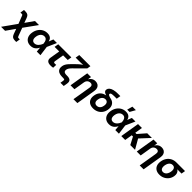

<svg xmlns="http://www.w3.org/2000/svg" viewBox="470 -2807 5063 5063"><g transform="rotate(45 3001.5 -275.5)"><path d="M-59.1 204.1 265.6 -252.4H324.2L433.6 42Q442.4 64.9 448.5 75.2Q454.6 85.4 463.9 87.9Q473.1 90.3 491.7 90.3H525.4L506.8 204.1H475.6Q429.2 204.1 398.7 195.8Q368.2 187.5 348.1 164.3Q328.1 141.1 311 96.7L261.2 -40L90.3 204.1ZM237.8 -105 133.3 -372.6Q124 -397.5 118.2 -408Q112.3 -418.5 103.3 -420.9Q94.2 -423.3 75.7 -423.3H36.1L55.2 -537.1H91.8Q138.7 -537.1 168.9 -528.8Q199.2 -520.5 219.7 -496.8Q240.2 -473.1 256.3 -427.7L301.8 -302.7L465.3 -535.6H616.2L305.7 -105Z M839.8 11.7Q763.2 11.7 710.9 -23.7Q658.7 -59.1 636.5 -121.8Q614.3 -184.6 627.9 -266.6Q641.6 -349.6 683.1 -411.9Q724.6 -474.1 787.4 -509Q850.1 -543.9 928.2 -543.9Q981.4 -543.9 1016.1 -527.8Q1050.8 -511.7 1070.6 -484.9Q1090.3 -458 1099.1 -425.3Q1107.9 -392.6 1110.4 -359.9H1150.9L1168 -274.9L1204.6 0H1069.3L1046.4 -269Q1043.9 -301.8 1036.9 -330.3Q1029.8 -358.9 1016.4 -380.6Q1002.9 -402.3 981.7 -414.8Q960.4 -427.2 929.2 -427.2Q890.1 -427.2 858.2 -407.7Q826.2 -388.2 804.9 -352.5Q783.7 -316.9 775.4 -267.1Q767.1 -217.8 775.1 -181.9Q783.2 -146 806.9 -126.7Q830.6 -107.4 868.7 -107.4Q900.4 -107.4 927.5 -120.4Q954.6 -133.3 977.1 -155.8Q999.5 -178.2 1016.8 -206.8Q1034.2 -235.4 1046.4 -266.1L1152.3 -535.6H1285.6L1166 -266.1L1120.6 -181.2H1080.6Q1065.9 -147.5 1046.6 -113.5Q1027.3 -79.6 999.8 -51Q972.2 -22.5 933.1 -5.4Q894 11.7 839.8 11.7Z M1583 4.9Q1500 4.9 1463.6 -32.5Q1427.2 -69.8 1439.5 -143.6L1485.4 -419.9H1313L1332.5 -535.6H1822.3L1803.2 -419.9H1630.9L1587.9 -159.7Q1584 -133.8 1593 -122.1Q1602.1 -110.4 1629.9 -110.4Q1640.1 -110.4 1655 -111.8Q1669.9 -113.3 1679.7 -114.3L1675.3 -3.4Q1651.4 1 1628.2 2.9Q1605 4.9 1583 4.9Z M2091.8 140.1 2106 54.7Q2109.9 32.7 2106.4 21Q2103 9.3 2090.6 4.6Q2078.1 0 2054.2 0H2011.2Q1938.5 0 1890.4 -23.2Q1842.3 -46.4 1821.8 -90.6Q1801.3 -134.8 1811.5 -197.3Q1819.3 -242.7 1840.8 -281Q1862.3 -319.3 1899.9 -360.4Q1937.5 -401.4 1991.7 -454.6L2073.2 -532.7Q2092.8 -551.8 2116 -569.8Q2139.2 -587.9 2162.8 -604.5Q2186.5 -621.1 2208.5 -635.5Q2230.5 -649.9 2247.6 -660.6L2232.9 -622.1Q2214.4 -620.1 2190.4 -618.2Q2166.5 -616.2 2140.4 -614.7Q2114.3 -613.3 2088.9 -612.5Q2063.5 -611.8 2042 -611.8H1906.2L1925.8 -727.5H2341.3L2325.2 -629.4L2130.4 -434.6Q2072.3 -377.9 2035.4 -340.1Q1998.5 -302.2 1979.5 -272.5Q1960.4 -242.7 1954.6 -209.5Q1949.2 -175.8 1960.2 -154.8Q1971.2 -133.8 1996.6 -124.3Q2022 -114.7 2059.1 -114.7H2088.4Q2170.9 -114.7 2207.3 -80.3Q2243.7 -45.9 2230.5 36.1L2212.9 140.1Z M2522.9 -306.2 2472.7 0H2327.1L2415.5 -535.6H2555.2L2534.2 -400.4L2520 -401.4Q2543 -447.3 2571 -479Q2599.1 -510.7 2635 -527.3Q2670.9 -543.9 2716.3 -543.9Q2772.9 -543.9 2812.5 -519.3Q2852.1 -494.6 2869.4 -448.5Q2886.7 -402.3 2876 -337.9L2786.1 204.1H2640.6L2726.6 -313.5Q2735.4 -364.7 2716.6 -392.8Q2697.8 -420.9 2651.9 -420.9Q2621.6 -420.9 2594.5 -408Q2567.4 -395 2548.3 -369.4Q2529.3 -343.8 2522.9 -306.2Z M3175.3 11.7Q3097.2 11.7 3043 -19Q2988.8 -49.8 2965.3 -107.7Q2941.9 -165.5 2955.1 -246.1Q2968.8 -327.6 3010.5 -380.1Q3052.2 -432.6 3115.7 -458.3Q3179.2 -483.9 3256.8 -483.9L3252.9 -460.4Q3210.9 -468.8 3176 -478.8Q3141.1 -488.8 3116.5 -503.4Q3091.8 -518.1 3080.6 -539.3Q3069.3 -560.5 3074.7 -590.8Q3081.5 -632.8 3116.9 -663.3Q3152.3 -693.8 3216.6 -710.7Q3280.8 -727.5 3373.5 -727.5H3457.5L3438 -611.8H3337.9Q3293.5 -611.8 3267.1 -606.7Q3240.7 -601.6 3228.5 -591.8Q3216.3 -582 3213.9 -567.9Q3211.9 -554.2 3219.5 -544.2Q3227.1 -534.2 3243.2 -526.1Q3259.3 -518.1 3283.4 -511.2Q3307.6 -504.4 3338.4 -497.6Q3372.1 -489.3 3401.6 -470.2Q3431.2 -451.2 3452.1 -420.4Q3473.1 -389.6 3481.4 -346.4Q3489.7 -303.2 3480.5 -247.1Q3467.3 -166 3424.8 -107.9Q3382.3 -49.8 3318.1 -19Q3253.9 11.7 3175.3 11.7ZM3194.8 -106Q3229.5 -106 3258.1 -121.3Q3286.6 -136.7 3306.4 -168.2Q3326.2 -199.7 3333.5 -247.6Q3345.2 -318.4 3319.1 -355Q3293 -391.6 3241.7 -391.6Q3208 -391.6 3179 -375.5Q3149.9 -359.4 3129.9 -327.1Q3109.9 -294.9 3102.1 -246.6Q3089.8 -174.3 3116.7 -140.1Q3143.6 -106 3194.8 -106Z M3767.1 11.7Q3690.4 11.7 3638.2 -23.7Q3585.9 -59.1 3563.7 -121.8Q3541.5 -184.6 3555.2 -266.6Q3568.8 -349.6 3610.4 -411.9Q3651.9 -474.1 3714.6 -509Q3777.3 -543.9 3855.5 -543.9Q3908.7 -543.9 3943.4 -527.8Q3978 -511.7 3997.8 -484.9Q4017.6 -458 4026.4 -425.3Q4035.2 -392.6 4037.6 -359.9H4078.1L4095.2 -274.9L4131.8 0H3996.6L3973.6 -269Q3971.2 -301.8 3964.1 -330.3Q3957 -358.9 3943.6 -380.6Q3930.2 -402.3 3908.9 -414.8Q3887.7 -427.2 3856.4 -427.2Q3817.4 -427.2 3785.4 -407.7Q3753.4 -388.2 3732.2 -352.5Q3710.9 -316.9 3702.6 -267.1Q3694.3 -217.8 3702.4 -181.9Q3710.4 -146 3734.1 -126.7Q3757.8 -107.4 3795.9 -107.4Q3827.6 -107.4 3854.7 -120.4Q3881.8 -133.3 3904.3 -155.8Q3926.8 -178.2 3944.1 -206.8Q3961.4 -235.4 3973.6 -266.1L4079.6 -535.6H4212.9L4093.3 -266.1L4047.9 -181.2H4007.8Q3993.2 -147.5 3973.9 -113.5Q3954.6 -79.6 3927 -51Q3899.4 -22.5 3860.4 -5.4Q3821.3 11.7 3767.1 11.7ZM3837.4 -603 3878.9 -755.4H4009.3L3923.8 -603Z M4454.6 -535.6 4365.7 0H4220.2L4308.6 -535.6ZM4826.2 -535.6 4523.9 -209.5H4366.7L4381.8 -322.8H4466.3L4651.9 -535.6ZM4556.2 0 4442.9 -215.3 4565.9 -290.5 4732.9 0Z M4993.2 -306.2 4942.9 0H4797.4L4885.7 -535.6H5025.4L5004.4 -400.4L4990.2 -401.4Q5013.2 -447.3 5041.3 -479Q5069.3 -510.7 5105.2 -527.3Q5141.1 -543.9 5186.5 -543.9Q5243.2 -543.9 5282.7 -519.3Q5322.3 -494.6 5339.6 -448.5Q5356.9 -402.3 5346.2 -337.9L5256.3 204.1H5110.8L5196.8 -313.5Q5205.6 -364.7 5186.8 -392.8Q5168 -420.9 5122.1 -420.9Q5091.8 -420.9 5064.7 -408Q5037.6 -395 5018.6 -369.4Q4999.5 -343.8 4993.2 -306.2Z M5648.4 11.2Q5567.4 11.2 5513.4 -22.9Q5459.5 -57.1 5437 -118.9Q5414.6 -180.7 5428.2 -263.2Q5441.9 -345.7 5484.6 -407Q5527.3 -468.3 5592.3 -502Q5657.2 -535.6 5738.3 -535.6H6061.5L6043 -423.8H5812L5719.2 -419.9Q5681.6 -419.9 5652.3 -400.6Q5623 -381.3 5603.8 -346.4Q5584.5 -311.5 5576.2 -263.7Q5568.4 -216.3 5575.9 -180.4Q5583.5 -144.5 5606.4 -124.8Q5629.4 -105 5667 -105Q5704.6 -105 5734.1 -124.8Q5763.7 -144.5 5783.4 -180.2Q5803.2 -215.8 5811 -263.7Q5819.3 -311.5 5811.5 -346.7Q5803.7 -381.8 5780.8 -400.9Q5757.8 -419.9 5720.2 -419.9L5726.6 -460.9Q5783.2 -460.9 5829.3 -448Q5875.5 -435.1 5906.7 -408Q5938 -380.9 5950.9 -339.4Q5963.9 -297.9 5954.6 -241.2Q5942.9 -169.4 5900.9 -112.3Q5858.9 -55.2 5794.2 -22Q5729.5 11.2 5648.4 11.2Z"/></g></svg>

Font: Inter 20pt
Style: Bold Italic
Weight: 700
Italic angle: -9.3988°
Version: Version 4.001;git-66647c0bb